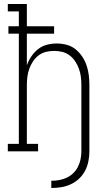

<svg xmlns="http://www.w3.org/2000/svg" viewBox="-20 -755 540 958"><path d="M236 183V147Q256 147 275.5 143.5Q295 140 313 131.5Q331 123 345.5 109Q360 95 369 77Q378 59 382 39.5Q386 20 386 0V-330Q386 -351 383.5 -371.5Q381 -392 374 -411.5Q367 -431 355.5 -448.5Q344 -466 327.5 -478.5Q311 -491 291 -496Q271 -501 250 -501Q229 -501 209 -496Q189 -491 172.5 -478.5Q156 -466 144.5 -448.5Q133 -431 126 -411.5Q119 -392 116.5 -371.5Q114 -351 114 -330V-37H170V0H19V-37H74V-587H22V-624H74V-698H19V-735H114V-624H250V-587H114V-429Q122 -452 136 -473Q150 -494 169.5 -509.5Q189 -525 213.5 -531.5Q238 -538 263 -538Q288 -538 312.5 -531.5Q337 -525 356.5 -509.5Q376 -494 390 -473Q404 -452 412 -428.5Q420 -405 423 -380Q426 -355 426 -330V0Q426 25 421 50Q416 75 404.5 97Q393 119 374.5 136.5Q356 154 333 164.5Q310 175 285.5 179Q261 183 236 183Z"/></svg>

Font: Iosevka Slab Extralight
Style: Regular
Weight: 200
Monospace: yes
Designer: Belleve Invis
Foundry: Belleve Invis
Version: Version 11.1.1; ttfautohint (v1.8.3)